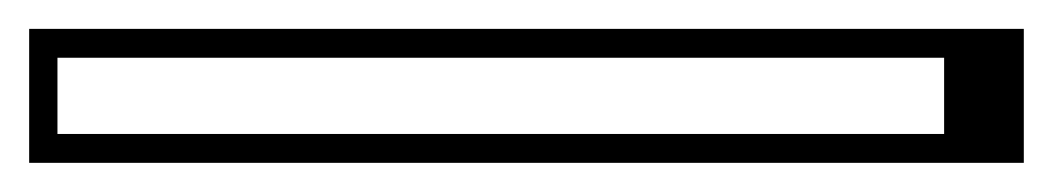

<svg xmlns="http://www.w3.org/2000/svg" viewBox="-30 167 729 133"><path d="M9.8 207V259.8H624V207ZM-9.8 279.8V187H679.2V279.8Z"/></svg>

Font: Jacques Francois Shadow
Style: Regular
Weight: 400
Designer: Alexei Vanyashin, Nikita Kanarev (i@xarsok.ru)
Foundry: Cyreal (www.cyreal.org)
Version: Version 1.003